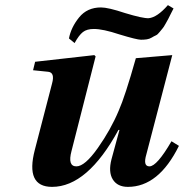

<svg xmlns="http://www.w3.org/2000/svg" viewBox="-20 -717 718 749"><path d="M109 -443 117 -476 348 -502 353 -497 259 -128Q243 -68 278 -68Q311 -68 361.5 -139.5Q412 -211 443 -285Q468 -341 510 -490L652 -502L551 -115Q537 -68 563 -68Q592 -68 649 -166L678 -148Q599 12 479 12Q438 12 420 -17Q402 -46 415 -96L446 -210H442Q321 12 183 12Q78 12 116 -133L183 -391Q195 -434 168 -437ZM249 -567Q257 -610 288.5 -649Q320 -688 374 -688Q402 -688 468 -666Q537 -645 560 -646Q593 -649 635 -697L657 -684Q655 -681 646.5 -663.5Q638 -646 636 -642.5Q634 -639 626 -624.5Q618 -610 614.5 -606.5Q611 -603 603 -592.5Q595 -582 588 -579Q581 -576 572 -570.5Q563 -565 552.5 -563.5Q542 -562 530 -562Q514 -562 445 -583Q382 -604 346 -604Q319 -604 303.5 -592Q288 -580 271 -549Z"/></svg>

Font: Lingua Franca
Style: Bold Italic
Weight: 700
Italic angle: -13°
Version: Version 1.19